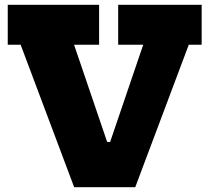

<svg xmlns="http://www.w3.org/2000/svg" viewBox="-20 -785 878 805"><path d="M771.5 -597.5 547 0H291L66.5 -597.5H12.5V-765H395.5V-597.5H290.5L466 -82L384.5 -190H482.5L405 -82L580.5 -597.5H475.5V-765H825.5V-597.5Z"/></svg>

Font: Hepta Slab ExtraBold
Style: Regular
Weight: 800
Designer: Michael LaGattuta
Foundry: Michael LaGattuta
Version: Version 1.102